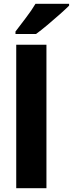

<svg xmlns="http://www.w3.org/2000/svg" viewBox="-20 -1090 386 1017"><path d="M226 -93H66V-853H226ZM346 -1060Q328 -1042 296.5 -1014Q265 -986 231 -957.5Q197 -929 171 -910H62V-923Q87 -956 117.5 -996Q148 -1036 168 -1070H346Z"/></svg>

Font: Noto Sans Telugu UI SemiCondensed ExtraBold
Style: Regular
Weight: 800
Width: 4
Designer: Jelle Bosma - Monotype Design Team
Foundry: Monotype Imaging Inc.
Version: Version 2.005; ttfautohint (v1.8.4.7-5d5b)